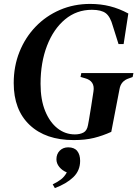

<svg xmlns="http://www.w3.org/2000/svg" viewBox="-20 -699 701 980"><path d="M356 16Q213 16 131.5 -61Q50 -138 50 -275Q50 -361 79.5 -434.5Q109 -508 162 -563Q215 -618 286 -648.5Q357 -679 440 -679Q494 -679 541.5 -667Q589 -655 635 -630L611 -474H585L556 -566Q543 -614 520 -631.5Q497 -649 449 -649Q371 -649 312 -600Q253 -551 220 -465.5Q187 -380 187 -271Q187 -190 210.5 -132.5Q234 -75 273.5 -44Q313 -13 362 -13Q388 -13 406 -22.5Q424 -32 429 -60L434 -87Q439 -119 445.5 -157Q452 -195 457 -232Q466 -286 413 -300L391 -306L395 -326H661L657 -306L638 -299Q597 -286 590 -244L548 -26Q504 -6 459.5 5Q415 16 356 16ZM260 261 249 242Q274 230 291.5 216.5Q309 203 321 181Q297 171 282.5 153Q268 135 268 114Q268 87 285 70Q302 53 328 53Q359 53 374 71.5Q389 90 389 122Q389 172 354 205.5Q319 239 260 261Z"/></svg>

Font: DeepMind Serif Text
Style: Italic
Weight: 400
Italic angle: -12°
Designer: Frank Grießhammer / Modifications: Colophon Foundry
Foundry: Colophon Foundry
Version: Version 5.003; ttfautohint (v1.8.2)